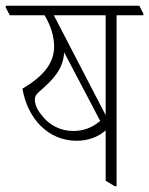

<svg xmlns="http://www.w3.org/2000/svg" viewBox="-43 -642 518 667"><path d="M223 -153C265 -153 299 -167 324 -189V-14L356 5H362V-589H455V-595L441 -622H-23V-616L-9 -589H112C133 -553 145 -517 145 -480C145 -418 101 -373 35 -334C53 -227 127 -153 223 -153ZM144 -589H324V-242ZM100 -244C86 -261 78 -280 78 -296C78 -307 83 -315 95 -325C142 -366 176 -401 180 -460L305 -222C278 -199 248 -187 212 -187C168 -187 128 -206 100 -244Z"/></svg>

Font: Noto Serif Devanagari ExtraCondensed ExtraLight
Style: Regular
Weight: 200
Width: 2
Designer: Universal Thirst, Indian Type Foundry and the Monotype Design Team
Foundry: Monotype Imaging Inc.
Version: Version 2.004